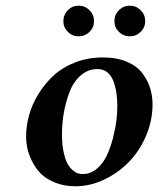

<svg xmlns="http://www.w3.org/2000/svg" viewBox="-20 -646 557 676"><path d="M198.2 -172.9Q198.2 -137.7 203.9 -111.1Q209.5 -84.5 217.3 -70.3Q225.1 -56.2 235.6 -47.1Q246.1 -38.1 254.4 -35.6Q262.7 -33.2 271 -33.2Q298.8 -33.2 321 -52Q343.3 -70.8 356.2 -98.6Q369.1 -126.5 377.9 -160.6Q386.7 -194.8 389.9 -222.4Q393.1 -250 393.1 -272Q393.1 -296.9 389.9 -318.4Q386.7 -339.8 379.4 -359.9Q372.1 -379.9 357.7 -391.4Q343.3 -402.8 323.2 -402.8Q289.1 -402.8 263.2 -379.6Q237.3 -356.4 223.9 -319.8Q210.4 -283.2 204.3 -246.1Q198.2 -209 198.2 -172.9ZM71.8 -165Q71.8 -201.7 82.3 -240Q92.8 -278.3 115.2 -314.9Q137.7 -351.6 168.7 -380.1Q199.7 -408.7 244.6 -426.3Q289.6 -443.8 341.8 -443.8Q391.1 -443.8 427 -428.5Q462.9 -413.1 481.7 -387.7Q500.5 -362.3 508.8 -335.2Q517.1 -308.1 517.1 -278.8Q517.1 -221.2 493.9 -167.2Q470.7 -113.3 433.1 -75Q395.5 -36.6 346.2 -13.4Q296.9 9.8 246.1 9.8Q205.6 9.8 173.3 -3.4Q141.1 -16.6 122.6 -35.9Q104 -55.2 92 -80.1Q80.1 -105 75.9 -125.7Q71.8 -146.5 71.8 -165ZM218.8 -533.7Q203.1 -549.3 203.1 -571.8Q203.1 -594.2 218.8 -610.1Q234.4 -626 256.8 -626Q279.3 -626 295.2 -610.1Q311 -594.2 311 -571.8Q311 -549.3 295.2 -533.7Q279.3 -518.1 256.8 -518.1Q234.4 -518.1 218.8 -533.7ZM398.7 -533.7Q382.8 -549.3 382.8 -571.8Q382.8 -594.2 398.7 -610.1Q414.6 -626 437 -626Q459.5 -626 475.3 -610.1Q491.2 -594.2 491.2 -571.8Q491.2 -549.3 475.3 -533.7Q459.5 -518.1 437 -518.1Q414.6 -518.1 398.7 -533.7Z"/></svg>

Font: Linux Libertine G
Style: Semibold Italic
Weight: 600
Italic angle: -11.5°
Designer: Philipp H. Poll
Foundry: Philipp H. Poll
Version: Version 5.1.1